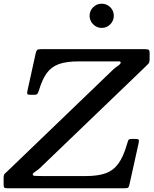

<svg xmlns="http://www.w3.org/2000/svg" viewBox="-66 -1015 828 1035"><path d="M482 -864.5Q509.5 -864.5 528.5 -884Q547.5 -903.5 547.5 -930Q547.5 -957 528.5 -976Q509.5 -995 482 -995Q455.5 -995 436.2 -976Q417 -957 417 -930Q417 -903.5 436.2 -884Q455.5 -864.5 482 -864.5ZM-46.5 -21Q-46.5 -6 -42 -3Q-37.5 0 -22.5 0H601Q621 0 625 -3.8Q629 -7.5 632.5 -23.5L681 -242Q683.5 -255.5 682.2 -260.8Q681 -266 662.5 -266H645Q627 -266 624.8 -257.5Q622.5 -249 618 -236Q599 -170 572 -133Q545 -96 503.5 -81Q462 -66 398 -66H157.5Q133 -66 121.8 -67Q110.5 -68 110.5 -74.5Q110.5 -79.5 116.2 -84Q122 -88.5 130.2 -94Q138.5 -99.5 147 -107L719.5 -657Q729.5 -666.5 735 -672.8Q740.5 -679 740.5 -699.5V-729.5Q740.5 -744.5 734.2 -747.2Q728 -750 714 -750H155.5Q139 -750 134.2 -745.5Q129.5 -741 126.5 -728L82 -526Q79.5 -514 81.2 -509Q83 -504 98.5 -504H118Q132.5 -504 136.2 -510Q140 -516 144 -528Q161.5 -587 186.2 -621Q211 -655 251.5 -669.5Q292 -684 356.5 -684H542.5Q563 -684 573.8 -684.2Q584.5 -684.5 584.5 -677.5Q584.5 -673.5 580.8 -669.2Q577 -665 571 -661Q565 -657 558.5 -652.2Q552 -647.5 546 -642L-27 -91Q-35.5 -83 -41 -77.8Q-46.5 -72.5 -46.5 -55Z"/></svg>

Font: Besley Medium
Style: Italic
Weight: 500
Italic angle: -13°
Designer: Owen Earl
Foundry: indestructible type*
Version: Version 2.001